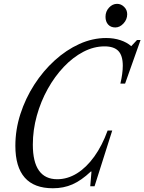

<svg xmlns="http://www.w3.org/2000/svg" viewBox="-20 -970 752 1000"><path d="M255.5 10.5Q157.5 10.5 108.8 -45Q60 -100.5 60 -210.5Q60 -294.5 86.2 -376Q112.5 -457.5 158.5 -529Q204.5 -600.5 264.8 -655.2Q325 -710 393.5 -741Q462 -772 533 -772Q573 -772 607 -760.8Q641 -749.5 663.5 -729.5L693.5 -761.5H712L631.5 -534.5H607Q619.5 -588 619.5 -627.5Q619.5 -680.5 596.5 -704.5Q573.5 -728.5 524.5 -728.5Q468.5 -728.5 414.2 -700.2Q360 -672 312.5 -622Q265 -572 228.8 -507Q192.5 -442 171.8 -367.5Q151 -293 151 -216.5Q151 -126.5 183 -81.5Q215 -36.5 278 -36.5Q331.5 -36.5 380.8 -67Q430 -97.5 471 -154.5Q512 -211.5 540.5 -290H564.5L472.5 0H450L456.5 -76.5H453Q403.5 -30 357.5 -9.8Q311.5 10.5 255.5 10.5ZM580.5 -827Q557 -827 543.2 -842.2Q529.5 -857.5 529.5 -882.5Q529.5 -910.5 547.8 -930.2Q566 -950 590 -950Q610.5 -950 626.5 -934.2Q642.5 -918.5 642.5 -896Q642.5 -868.5 623.2 -847.8Q604 -827 580.5 -827Z"/></svg>

Font: Libre Caslon Condensed
Style: Italic
Weight: 400
Italic angle: -22.583°
Designer: Pablo Impallari, Rodrigo Fuenzalida, Katja Schimmel, Ertekin Erdin
Foundry: Pablo Impallari, Rodrigo Fuenzalida
Version: Version 2.000;gftools[0.9.33]